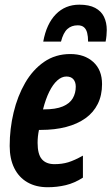

<svg xmlns="http://www.w3.org/2000/svg" viewBox="-20 -783 472 813"><path d="M182.1 9.8Q132.3 9.8 96.2 -11Q60.1 -31.7 40.5 -71Q21 -110.4 21 -165Q21 -237.3 37.6 -306.6Q54.2 -376 86.4 -431.9Q118.7 -487.8 166.7 -521Q214.8 -554.2 277.8 -554.2Q337.9 -554.2 375 -520.5Q412.1 -486.8 412.1 -426.8Q412.1 -379.4 394 -343Q376 -306.6 341.8 -282.2Q307.6 -257.8 260 -245.4Q212.4 -232.9 152.8 -232.9H145Q142.1 -219.2 140.6 -205.3Q139.2 -191.4 139.2 -178.2Q139.2 -129.9 157.2 -108.9Q175.3 -87.9 210.9 -87.9Q242.7 -87.9 269 -95.9Q295.4 -104 331.1 -124V-30.8Q295.4 -7.8 258.5 1Q221.7 9.8 182.1 9.8ZM162.1 -319.8H165Q216.3 -319.8 245.8 -332.3Q275.4 -344.7 288.1 -366.7Q300.8 -388.7 300.8 -416Q300.8 -435.5 290.8 -447.3Q280.8 -459 261.2 -459Q241.2 -459 222.7 -442.4Q204.1 -425.8 188.7 -394.8Q173.3 -363.8 162.1 -319.8ZM163.1 -606.9Q176.8 -682.1 216.6 -722.7Q256.3 -763.2 315.9 -763.2Q357.4 -763.2 383.1 -749.5Q408.7 -735.8 420.4 -711.7Q432.1 -687.5 432.1 -655.8Q432.1 -645 430.9 -632.3Q429.7 -619.6 427.2 -606.9H353Q353 -628.4 349.1 -643.8Q345.2 -659.2 335.7 -667.5Q326.2 -675.8 309.1 -675.8Q282.7 -675.8 265.4 -660.2Q248 -644.5 238.3 -606.9Z"/></svg>

Font: Open Sans Condensed
Style: Italic
Weight: 400
Width: 3
Italic angle: -12°
Designer: Monotype Design Team
Foundry: Monotype Imaging Inc.
Version: Version 3.000